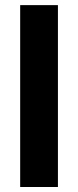

<svg xmlns="http://www.w3.org/2000/svg" viewBox="-20 -748 312 768"><path d="M211.7 -727.5V0H60.7V-727.5Z"/></svg>

Font: GitLab Sans
Style: Regular
Weight: 400
Designer: Rasmus Andersson
Foundry: Modifications by GitLab B.V., manufactured by rsms
Version: Version 4.000;git-c8fb6b7